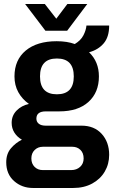

<svg xmlns="http://www.w3.org/2000/svg" viewBox="-20 -744 572 955"><path d="M105 -724H203L260 -651L315 -724H414L314 -591H206ZM144 191Q89 191 50 156.5Q11 122 11 63Q11 21 34.5 -6.5Q58 -34 89 -49Q65 -63 51.5 -84.5Q38 -106 38 -133Q38 -169 62.5 -194Q87 -219 124 -227Q90 -251 71 -285.5Q52 -320 52 -364Q52 -446 108 -492.5Q164 -539 262 -539Q314 -539 352 -525Q382 -543 395 -568.5Q408 -594 410 -617H523Q523 -560 495.5 -528Q468 -496 423 -484Q472 -437 472 -364Q472 -284 420 -237Q368 -190 275 -190H208Q161 -190 161 -154Q161 -138 173 -128.5Q185 -119 207 -119H385Q449 -119 486 -78Q523 -37 523 26Q523 72 501 109.5Q479 147 438.5 169Q398 191 344 191ZM263 -275Q347 -275 347 -364Q347 -453 263 -453Q179 -453 179 -364Q179 -275 263 -275ZM193 102H334Q361 102 378.5 86Q396 70 396 44Q396 17 380 1.5Q364 -14 340 -14H193Q169 -14 152.5 2Q136 18 136 44Q136 70 152 86Q168 102 193 102Z"/></svg>

Font: Archivo SemiCondensed
Style: Bold
Weight: 680
Width: 4
Designer: Hector Gatti
Foundry: Omnibus-Type
Version: Version 2.001; ttfautohint (v1.8.3)